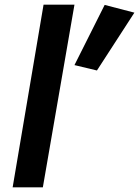

<svg xmlns="http://www.w3.org/2000/svg" viewBox="-20 -800 594 820"><path d="M427 -779 298 -522 394 -499 554 -746ZM166 -780 34 0H163L298 -780Z"/></svg>

Font: Jost* 600 Semi Italic
Style: Italic
Weight: 600
Italic angle: -10°
Version: Version 3.200; ttfautohint (v0.97) -l 8 -r 50 -G 200 -x 14 -